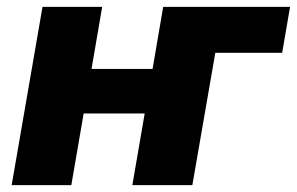

<svg xmlns="http://www.w3.org/2000/svg" viewBox="-20 -540 866 560"><path d="M456 -520 425 -339H247L278 -520H104L14 0H188L224 -209H402L366 0H541L608 -386H803L826 -520Z"/></svg>

Font: Fixel Display ExtraBold
Style: Italic
Weight: 800
Italic angle: -10°
Designer: AlfaBravo + MacPaw
Foundry: Kyrylo Tkachov, Marchela Mozhyna, Serhii Makarenko, Maria Weinstein, Zakhar Kryvoshyya
Version: Version 1.210;Glyphs 3.2 (3217)